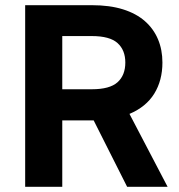

<svg xmlns="http://www.w3.org/2000/svg" viewBox="-20 -720 690 740"><path d="M77 -700H334Q403 -700 454 -684Q505 -668 538.5 -638.5Q572 -609 589 -568.5Q606 -528 606 -479Q606 -410 574.5 -359Q543 -308 479 -281L626 0H470L341 -256H220V0H77ZM334 -376Q403 -376 433 -403Q463 -430 463 -479Q463 -527 433 -554Q403 -581 334 -581H220V-376Z"/></svg>

Font: 
Style: 㨦
Weight: 700
Designer: A.Korolkova, Vitaly Kuzmin
Foundry: ParaType Ltd
Version: Version 2.000